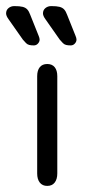

<svg xmlns="http://www.w3.org/2000/svg" viewBox="-49 -601 281 630"><path d="M73 -32Q73 -13 81.5 -2Q90 9 106 9Q122 9 130.5 -2Q139 -13 139 -32V-351Q139 -370 130.5 -380.5Q122 -391 106 -391Q90 -391 81.5 -380.5Q73 -370 73 -351ZM100 -538 147 -471Q153 -464 157.5 -459.5Q162 -455 168 -453.5Q174 -452 183 -452Q191 -452 196.5 -458Q202 -464 202 -471Q202 -476 199 -483L171 -553Q167 -564 161.5 -570Q156 -576 146.5 -578.5Q137 -581 119 -581Q108 -581 100 -574.5Q92 -568 92 -557Q92 -549 100 -538ZM-21 -538 26 -471Q32 -464 36.5 -459.5Q41 -455 47 -453.5Q53 -452 62 -452Q70 -452 75.5 -458Q81 -464 81 -471Q81 -476 78 -483L50 -553Q46 -564 40.5 -570Q35 -576 25.5 -578.5Q16 -581 -2 -581Q-13 -581 -21 -574.5Q-29 -568 -29 -557Q-29 -549 -21 -538Z"/></svg>

Font: Beiruti
Style: Regular
Weight: 400
Designer: Arlette Boutros
Foundry: Boutros
Version: Version 1.41